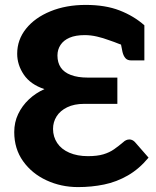

<svg xmlns="http://www.w3.org/2000/svg" viewBox="-20 -755 635 782"><path d="M298 7Q229 7 169.5 -20.5Q110 -48 74 -98.5Q38 -149 38 -217Q38 -257 54 -290.5Q70 -324 97.5 -350Q125 -376 161 -392Q104 -411 77 -451Q50 -491 50 -536Q50 -593 86 -638Q122 -683 185.5 -709Q249 -735 329 -735Q409 -735 467 -712.5Q525 -690 568 -652L533 -593Q524 -576 513.5 -572Q503 -568 495 -568Q485 -568 465.5 -576Q446 -584 422 -592Q401 -600 375.5 -606Q350 -612 325 -612Q288 -612 263.5 -601.5Q239 -591 226.5 -572Q214 -553 214 -529Q214 -500 227.5 -480Q241 -460 269 -449.5Q297 -439 337 -439H458V-332H323Q282 -332 253.5 -318Q225 -304 210.5 -281Q196 -258 196 -230Q196 -198 213 -172.5Q230 -147 262.5 -133Q295 -119 338 -119Q376 -119 401 -126.5Q426 -134 444.5 -147Q463 -160 482 -176Q487 -181 493.5 -184Q500 -187 507 -187Q519 -187 529 -177L585 -113Q547 -67 501 -40.5Q455 -14 404 -3.5Q353 7 298 7ZM568 -588 520 -597 568 -652ZM464 -618 568 -596V-509H514Q499 -509 491 -518Q483 -527 479 -543Z"/></svg>

Font: Aleo ExtraBold
Style: Regular
Weight: 800
Designer: Alessio Laiso
Foundry: Alessio Laiso
Version: Version 2.001;gftools[0.9.29]